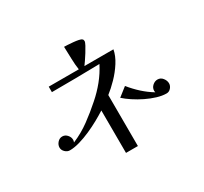

<svg xmlns="http://www.w3.org/2000/svg" viewBox="-159 -1000 1319 1244"><g transform="rotate(-30 500.0 -378.0)"><path d="M717 -602Q709 -558 680 -512.5Q651 -467 613 -428Q575 -389 540 -362L541 20H452L451 -298Q423 -280 384.5 -258.5Q346 -237 304 -218.5Q262 -200 221 -188Q180 -176 146 -176Q127 -176 111.5 -191Q96 -206 96 -225Q96 -245 111 -262Q126 -279 147 -279Q168 -279 183 -262Q198 -245 198 -225Q198 -221 197 -216.5Q196 -212 194 -207Q263 -236 323 -280Q383 -324 438 -373Q485 -414 524 -462Q563 -510 591 -565Q501 -563 411.5 -562Q322 -561 233 -561V-602H458Q452 -640 451 -684Q450 -728 448 -776Q456 -776 474.5 -775Q493 -774 514.5 -772Q536 -770 553 -766.5Q570 -763 576 -757Q582 -752 582 -742Q582 -733 571.5 -713.5Q561 -694 547 -671.5Q533 -649 519.5 -629.5Q506 -610 500 -602ZM919 -231Q919 -213 905.5 -197.5Q892 -182 873 -182Q841 -182 803 -193.5Q765 -205 727 -223.5Q689 -242 655 -264.5Q621 -287 598 -308L663 -359Q695 -319 732.5 -285Q770 -251 813 -225Q812 -228 811.5 -231Q811 -234 811 -237Q811 -259 828 -274.5Q845 -290 866 -290Q889 -290 904 -271Q919 -252 919 -231Z"/></g></svg>

Font: Kaisei Decol
Style: Regular
Weight: 400
Designer: Font-Kai, 金井和夫
Foundry: KAZUO KANAI
Version: Version 5.003